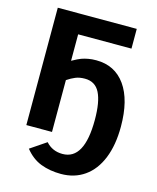

<svg xmlns="http://www.w3.org/2000/svg" viewBox="-126 -746 853 1041"><g transform="rotate(15 300.0 -226.0)"><path d="M67.4 -658.7H510.7V-547.9H211.4V-399.4Q244.6 -418 261.7 -424.1Q278.8 -430.2 298.8 -433.8Q318.8 -437.5 343.3 -437.5Q448.2 -437.5 506.6 -355.5Q564.9 -273.4 564.9 -124Q564.9 -21 534.7 54Q504.4 128.9 448.2 168.2Q392.1 207.5 316.4 207.5Q253.9 207.5 203.1 188Q152.3 168.5 113.8 120.1L203.1 59.6Q239.3 100.6 296.9 100.6Q418.9 100.6 418.9 -123Q418.9 -224.1 393.3 -274.7Q367.7 -325.2 309.6 -325.2Q279.8 -325.2 257.6 -316.2Q235.4 -307.1 211.4 -291V0H67.4Z"/></g></svg>

Font: Cousine
Style: Bold
Weight: 700
Monospace: yes
Designer: Steve Matteson
Foundry: Ascender Corporation
Version: Version 1.20